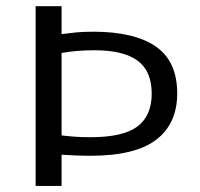

<svg xmlns="http://www.w3.org/2000/svg" viewBox="-20 -616 662 636"><path d="M98 0V-595.5H184V-503Q206 -506 230.5 -508.5Q255 -511 288.5 -511Q425 -511 496 -462Q567 -413 567 -306.5Q567 -206.5 497.5 -153.2Q428 -100 279.5 -100Q255 -100 231.2 -101Q207.5 -102 184 -103.5V0ZM279.5 -161.5Q388.5 -161.5 435.5 -197.2Q482.5 -233 482.5 -305.5Q482.5 -381 435.5 -415.2Q388.5 -449.5 293.5 -449.5Q262 -449.5 235 -447.2Q208 -445 184 -440.5V-167.5Q207.5 -164.5 229.8 -163Q252 -161.5 279.5 -161.5Z"/></svg>

Font: Encode Sans SC Expanded
Style: Regular
Weight: 400
Width: 7
Designer: Multiple Designers
Foundry: Impallari Type
Version: Version 3.002